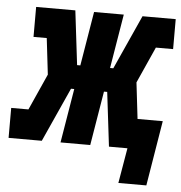

<svg xmlns="http://www.w3.org/2000/svg" viewBox="-74 -578 723 766"><g transform="rotate(5 288.0 -194.5)"><path d="M540 141H428L452 0H378L352 -217H339L303 0H184L220 -217H207L109 0H-24V-120H45L110 -265L93 -410H40V-530H197L223 -313H236L272 -530H391L355 -313H368L466 -530H599V-410H530L465 -265L482 -120H583Z"/></g></svg>

Font: Iosevka Curly Slab HvExObl
Style: Regular
Weight: 900
Width: 7
Italic angle: -9°
Monospace: yes
Designer: Belleve Invis
Foundry: Belleve Invis
Version: Version 11.1.0; ttfautohint (v1.8.3)